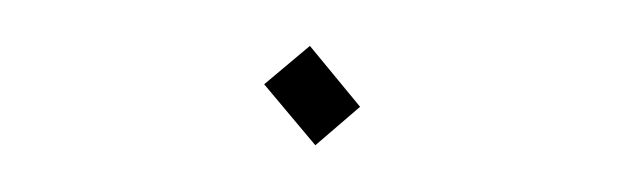

<svg xmlns="http://www.w3.org/2000/svg" viewBox="-25 -364 620 191"><g transform="rotate(5 285.0 -269.0)"><path d="M237 -276 293 -220 334 -262 279 -318Z"/></g></svg>

Font: Noto Kufi Arabic Thin
Style: Regular
Weight: 100
Designer: Monotype Design Team, David Williams, Khaled Hosny
Foundry: Google LLC
Version: Version 2.109